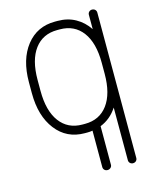

<svg xmlns="http://www.w3.org/2000/svg" viewBox="-108 -592 688 856"><g transform="rotate(-15 236.0 -164.5)"><path d="M44 -279Q44 -384 93.5 -447Q143 -510 226 -510H238Q284 -510 320 -490Q356 -470 380 -434V-500Q380 -508 385.5 -513.5Q391 -519 399 -519Q408 -519 413.5 -513.5Q419 -508 419 -500V171Q419 179 413.5 184.5Q408 190 399 190Q391 190 385.5 184.5Q380 179 380 171V-72Q350 -26 302 -7V171Q302 179 296 184.5Q290 190 282 190Q273 190 267.5 184.5Q262 179 262 171V3Q250 5 238 5H226Q143 5 93.5 -59Q44 -123 44 -228ZM84 -279V-228Q84 -136 121.5 -85.5Q159 -35 226 -35H238Q305 -35 342.5 -85.5Q380 -136 380 -228V-279Q380 -371 342.5 -421Q305 -471 238 -471H226Q159 -471 121.5 -421Q84 -371 84 -279Z"/></g></svg>

Font: Libertine Sup Light
Style: Regular
Weight: 300
Designer: Bastien Sozeau
Foundry: NBR — Bastien Sozeau
Version: Version 2.003; ttfautohint (v1.8.4.7-5d5b);gftools[0.9.33]